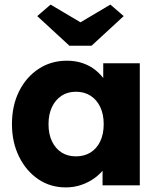

<svg xmlns="http://www.w3.org/2000/svg" viewBox="-20 -806 699 835"><path d="M32 -266Q32 -347 63 -409Q94 -471 148 -506.5Q202 -542 271 -542Q309 -542 340.5 -531Q372 -520 396 -500.5Q420 -481 437 -455.5Q454 -430 462 -401L429 -405V-531H588V0H426V-128L462 -129Q454 -101 436 -76Q418 -51 392 -32Q366 -13 334 -2Q302 9 266 9Q199 9 146.5 -26.5Q94 -62 63 -124.5Q32 -187 32 -266ZM431 -266Q431 -309 416 -340.5Q401 -372 374 -389.5Q347 -407 310 -407Q274 -407 247.5 -389.5Q221 -372 206 -340.5Q191 -309 191 -266Q191 -223 206 -191.5Q221 -160 247.5 -143Q274 -126 310 -126Q347 -126 374 -143Q401 -160 416 -191.5Q431 -223 431 -266ZM282 -607 142 -736 200 -786 330 -709 460 -786 518 -736 378 -607Z"/></svg>

Font: Our Lexend
Style: Bold
Weight: 700
Designer: Bonnie Shaver-Troup, Thomas Jockin
Foundry: Lexend
Version: Version 1.007